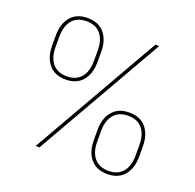

<svg xmlns="http://www.w3.org/2000/svg" viewBox="-118 -770 913 901"><g transform="rotate(20 339.0 -319.5)"><path d="M147 0 512.5 -639H531.5L166 0ZM507.5 9Q452.5 9 423.2 -26Q394 -61 394 -119V-170Q394 -228.5 423.5 -263.2Q453 -298 507.5 -298Q562.5 -298 591.5 -263.2Q620.5 -228.5 620.5 -170V-119Q620.5 -61 591.2 -26Q562 9 507.5 9ZM507.5 -7Q553.5 -7 578.2 -36.2Q603 -65.5 603 -118.5V-170.5Q603 -223.5 578.2 -252.8Q553.5 -282 507.5 -282Q461 -282 436.2 -252.8Q411.5 -223.5 411.5 -170.5V-118.5Q411.5 -65.5 436.5 -36.2Q461.5 -7 507.5 -7ZM172 -341Q117 -341 87.8 -376Q58.5 -411 58.5 -469V-520Q58.5 -578.5 87.8 -613.2Q117 -648 172 -648Q227 -648 256 -613.2Q285 -578.5 285 -520V-469Q285 -411 255.8 -376Q226.5 -341 172 -341ZM172 -357Q218 -357 242.8 -386.2Q267.5 -415.5 267.5 -468.5V-520.5Q267.5 -573.5 242.8 -602.8Q218 -632 172 -632Q125.5 -632 100.8 -602.8Q76 -573.5 76 -520.5V-468.5Q76 -415.5 101 -386.2Q126 -357 172 -357Z"/></g></svg>

Font: Anek Bangla Thin
Style: Regular
Weight: 250
Designer: Sulekha Rajkumar (Bangla), Yesha Goshar (Latin)
Foundry: Ek Type
Version: Version 1.003